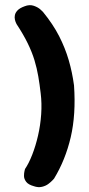

<svg xmlns="http://www.w3.org/2000/svg" viewBox="-20 -710 353 760"><path d="M114 27Q92 21 83.5 9.5Q75 -2 75 -13.5Q75 -25 77 -33Q79 -41 79 -41Q94 -63 107.5 -97.5Q121 -132 130.5 -173Q140 -214 143 -257.5Q146 -301 141 -341Q137 -376 131.5 -408Q126 -440 116.5 -471.5Q107 -503 90 -538Q73 -573 46 -614Q46 -614 43.5 -619Q41 -624 39 -632.5Q37 -641 39 -650.5Q41 -660 49.5 -669Q58 -678 77 -685Q97 -693 114 -687Q131 -681 140.5 -672Q150 -663 150 -663Q190 -614 214 -567Q238 -520 252 -472Q266 -424 273 -372Q281 -257 260 -167Q239 -77 194 -3Q194 -3 188 3.5Q182 10 171.5 18Q161 26 146 29.5Q131 33 114 27Z"/></svg>

Font: Sour Gummy Black SemiBold
Style: Regular
Weight: 600
Version: Version 1.000